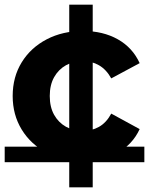

<svg xmlns="http://www.w3.org/2000/svg" viewBox="-22 -678 635 818"><path d="M332 8Q245 8 177 -27.5Q109 -63 70.5 -126Q32 -189 32 -269Q32 -350 70.5 -412.5Q109 -475 177 -510.5Q245 -546 332 -546Q417 -546 480 -510.5Q543 -475 573 -409L452 -344Q431 -382 399.5 -400Q368 -418 331 -418Q291 -418 259 -400Q227 -382 208.5 -349Q190 -316 190 -269Q190 -222 208.5 -189Q227 -156 259 -138Q291 -120 331 -120Q368 -120 399.5 -137.5Q431 -155 452 -194L573 -128Q543 -63 480 -27.5Q417 8 332 8ZM-2 13V-53H593V13ZM273 120V-658H373V120Z"/></svg>

Font: Montserrat Underline Thin
Style: Bold
Weight: 700
Version: Version 9.000